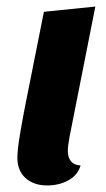

<svg xmlns="http://www.w3.org/2000/svg" viewBox="-20 -546 322 586"><path d="M187 -85Q187 -66 196.5 -54Q206 -42 226 -41Q217 -11 188.5 4.5Q160 20 124 20Q83 20 58 -2.5Q33 -25 33 -65Q33 -91 43 -148Q53 -205 61 -244L114 -510L271 -526L192 -127Q187 -100 187 -85Z"/></svg>

Font: Sansita
Style: Bold Italic
Weight: 700
Italic angle: -11°
Designer: Pablo Cosgaya
Foundry: Omnibus-Type
Version: Version 1.006